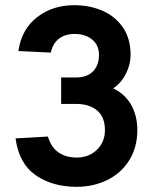

<svg xmlns="http://www.w3.org/2000/svg" viewBox="-20 -711 590 741"><path d="M40 -177 165 -184Q177 -143 205.5 -123Q234 -103 276 -103Q323 -103 354 -133Q385 -163 385 -209Q385 -259 355 -284.5Q325 -310 273 -310H216V-412H273Q316 -412 339 -435.5Q362 -459 362 -499Q362 -537 335.5 -558.5Q309 -580 268 -580Q232 -580 208 -562Q184 -544 176 -508L51 -514Q63 -598 123 -644.5Q183 -691 266 -691Q326 -691 375.5 -669.5Q425 -648 454.5 -605Q484 -562 484 -499Q484 -462 466 -426.5Q448 -391 417 -370Q464 -347 487 -305Q510 -263 510 -209Q510 -142 478.5 -92Q447 -42 393.5 -16Q340 10 276 10Q182 10 117.5 -35Q53 -80 40 -177Z"/></svg>

Font: Teachers SemiBold
Style: Regular
Weight: 600
Designer: Alfredo Marco Pradil & Chank Diesel
Version: Version 0.009